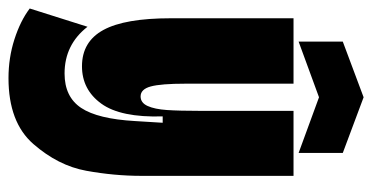

<svg xmlns="http://www.w3.org/2000/svg" viewBox="-237 -501 876 452"><g transform="rotate(90 201.0 -275.0)"><path d="M-5 93 38 -43Q59 -16 86.5 -2.5Q114 11 148 11Q203 11 229 -28Q255 -67 260 -155L264 -220H249Q252 -121 219 -75.5Q186 -30 131 -30Q73 -30 45.5 -80.5Q18 -131 18 -239V-528H172V-274Q172 -216 178.5 -192Q185 -168 202 -168Q217 -168 224.5 -184.5Q232 -201 234 -230Q236 -259 236 -310V-528H389V-170Q389 -106 377 -40Q365 26 314 84.5Q263 143 159 143Q111 143 67.5 129Q24 115 -5 93ZM73 -644 204 -693 335 -644V-540L204 -588L73 -540Z"/></g></svg>

Font: Bricolage Grotesque 96pt Condensed ExBd
Style: Regular
Weight: 800
Width: 3
Designer: Mathieu Triay
Foundry: Atelier Triay
Version: Version 1.001;Glyphs 3.2 (3207)